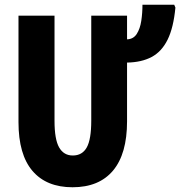

<svg xmlns="http://www.w3.org/2000/svg" viewBox="-20 -780 760 810"><path d="M516 -614Q543 -615 557 -637Q571 -659 576 -692Q581 -725 581 -760H715L720 -748Q712 -663 687 -612.5Q662 -562 619.5 -539.5Q577 -517 516 -516V-268Q516 -131 457 -60.5Q398 10 286 10Q176 10 117 -59Q58 -128 58 -265V-714H210V-270Q210 -192 229.5 -158Q249 -124 287 -124Q327 -124 346 -158Q365 -192 365 -271V-714H516Z"/></svg>

Font: Noto Sans ExtraCondensed ExtraBold
Style: Regular
Weight: 800
Width: 2
Designer: Monotype Design Team
Foundry: Monotype Imaging Inc.
Version: Version 2.013; ttfautohint (v1.8.4.7-5d5b)